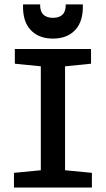

<svg xmlns="http://www.w3.org/2000/svg" viewBox="-20 -846 478 866"><path d="M43 -66.4 164.1 -78.1V-546.9L46.9 -558.6V-625H390.6V-558.6L273.4 -546.9V-78.1L394.5 -66.4V0H43ZM84 -826.2H161.1Q160.2 -795.9 174.8 -780.8Q189.5 -765.6 218.8 -765.6Q248 -765.6 262.7 -780.8Q277.3 -795.9 276.4 -826.2H353.5Q356.4 -751 319.8 -711.4Q283.2 -671.9 218.8 -671.9Q154.3 -671.9 117.7 -711.4Q81.1 -751 84 -826.2Z"/></svg>

Font: Sudo Var
Style: Regular
Weight: 400
Monospace: yes
Designer: Jens Kutilek
Foundry: Jens Kutilek
Version: Version 0.065;FEAKit 1.0